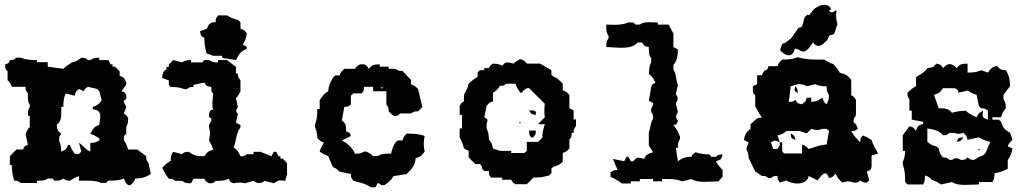

<svg xmlns="http://www.w3.org/2000/svg" viewBox="-20 -779 4380 812"><path d="M352 -412 390 -403 400 -393 410 -355C396 -336 393 -334 372 -327V-317C398 -314 404 -303 404 -287C404 -277 401 -265 400 -251C377 -243 374 -235 362 -213C378 -208 386 -203 400 -194V-185C384 -176 380 -175 362 -175V-138C342 -146 332 -163 314 -175L324 -138L314 -128H296C287 -142 281 -150 276 -166H268C259 -146 258 -145 239 -138C238 -157 238 -166 230 -185C230 -202 230 -199 239 -213C223 -226 222 -229 220 -251C237 -264 239 -281 239 -300V-327H248C248 -349 249 -364 258 -384L296 -374C300 -391 300 -391 314 -403L334 -393C340 -404 337 -402 352 -412ZM306 -100 314 -90ZM50 -535C36 -526 39 -525 22 -525C17 -510 17 -512 2 -507V-500C2 -489 3 -486 12 -478V-440C23 -429 26 -425 30 -412H88C88 -395 89 -398 98 -384V-366C98 -355 99 -346 106 -336V-327C99 -316 98 -310 98 -298V-289H106V-242C96 -233 95 -225 88 -213L98 -166C83 -161 83 -162 78 -147H50L22 -119V-81H30C30 -57 33 -38 40 -15C57 -15 54 -14 68 -5H136V-15H144C159 -15 170 -15 182 -24H202L210 -15C229 -15 235 -15 248 -24C262 -15 259 -15 276 -15C290 -24 298 -29 314 -34V-15H352C374 -15 390 -13 410 -5H428L438 -15C463 -15 482 -15 504 -24C508 -11 511 -7 522 4H532C543 -7 548 -11 552 -24C579 -24 595 -29 618 -43L608 -90C599 -104 598 -102 598 -119L560 -147H522C517 -163 513 -173 504 -185V-204L514 -213V-242C522 -258 521 -261 522 -280C512 -295 515 -292 504 -298L514 -327L504 -346V-355C516 -361 514 -355 514 -374C509 -389 509 -388 494 -393L514 -421V-431L504 -450L486 -459V-478L466 -497H456V-507H448L438 -525H400V-535C381 -534 375 -534 362 -525H352C342 -534 340 -534 324 -535C309 -523 305 -520 286 -516C271 -506 259 -500 248 -488L182 -497V-516H136V-525H134C109 -525 90 -526 68 -535Z M902 -714C893 -700 892 -702 892 -685C875 -685 878 -685 864 -676L854 -657L826 -647C830 -628 828 -628 844 -619C844 -595 847 -576 854 -553L882 -543H920V-534L978 -525C991 -550 997 -563 1024 -572V-581L1006 -591C1018 -605 1020 -618 1024 -638C1012 -652 1014 -653 997 -657V-685L986 -695C966 -699 957 -704 940 -714ZM712 -525 694 -506V-496H684V-487C668 -474 668 -471 666 -449L694 -439V-420L702 -411C724 -411 740 -410 760 -402H770C784 -411 781 -411 798 -411V-420L844 -430C853 -414 855 -415 874 -411V-404C874 -393 873 -391 882 -383C881 -367 878 -354 878 -341C878 -333 878 -325 882 -316C867 -311 869 -312 864 -297C864 -278 862 -285 874 -279V-269L864 -250V-241C867 -231 868 -223 868 -216C868 -206 866 -197 864 -184C873 -170 877 -162 882 -146C860 -139 857 -137 844 -118C815 -118 802 -120 778 -137C762 -136 759 -136 750 -127L712 -137C703 -121 702 -117 702 -99C686 -90 680 -83 666 -70C674 -51 681 -40 694 -23C711 -23 708 -23 722 -14H750C763 -5 769 -4 788 -4L798 -23H844C850 -12 849 -13 864 -4H870C881 -4 883 -5 892 -14C914 -14 928 -14 948 -23C953 -8 953 -9 968 -4C978 -6 986 -7 994 -7C1001 -7 1007 -6 1016 -4L1052 -14C1060 -8 1068 -5 1076 -5C1084 -5 1092 -8 1100 -14L1138 -4C1152 -13 1157 -16 1166 -16C1171 -16 1177 -16 1186 -14L1194 -42V-89L1176 -108H1166V-118H1158L1148 -137H1138L1128 -118L1082 -137H1052V-127H1024C1010 -118 1014 -118 997 -118C988 -137 985 -144 968 -156C981 -186 977 -213 997 -241V-250L978 -260L986 -297C980 -306 978 -309 978 -311C978 -313 980 -317 986 -326L978 -364C987 -373 990 -380 997 -392V-439C988 -453 986 -451 986 -468H978V-496L940 -525H902V-515C883 -515 880 -516 864 -525H844L836 -515H788V-525C769 -524 763 -524 750 -515Z M1592 -409C1593 -410 1604 -410 1600 -406C1599 -405 1588 -405 1592 -409ZM1502 -507C1487 -497 1488 -499 1482 -488H1436C1425 -477 1420 -473 1416 -460H1398L1388 -450C1376 -430 1370 -417 1368 -393C1349 -382 1345 -374 1332 -356V-318H1322C1322 -293 1321 -274 1312 -251V-242C1320 -223 1321 -214 1322 -195C1333 -184 1337 -180 1350 -176C1341 -162 1337 -154 1332 -138C1346 -129 1352 -124 1368 -119L1388 -72C1401 -68 1405 -64 1416 -53L1464 -43C1464 -26 1465 -29 1474 -15C1502 -6 1524 -4 1548 13H1568L1578 -6C1592 3 1589 4 1606 4C1624 -9 1633 -15 1644 -34L1700 -43C1722 -65 1735 -79 1738 -110C1759 -117 1762 -119 1776 -138C1774 -150 1772 -160 1772 -171C1772 -182 1774 -192 1776 -204C1751 -213 1728 -214 1700 -214C1689 -203 1686 -198 1682 -185H1662L1652 -176C1642 -159 1638 -148 1634 -129H1616C1601 -129 1590 -127 1578 -119H1558C1549 -128 1542 -131 1530 -138H1520C1504 -129 1500 -129 1482 -129C1467 -157 1454 -170 1426 -185L1464 -204C1459 -219 1459 -218 1444 -223C1443 -248 1444 -255 1426 -270L1436 -327C1453 -327 1450 -328 1464 -337V-374L1474 -384H1510C1519 -398 1520 -395 1520 -412H1558V-393H1614V-337C1623 -323 1624 -325 1624 -308L1644 -289H1650C1661 -289 1663 -290 1672 -299H1718C1732 -308 1731 -308 1748 -308L1766 -327L1748 -403C1737 -414 1731 -418 1718 -422V-441L1682 -479C1665 -479 1666 -479 1652 -488H1624V-497H1586V-507C1561 -506 1555 -506 1540 -488C1530 -503 1531 -501 1520 -507Z M2218 -312C2227 -296 2227 -297 2246 -293C2246 -311 2248 -306 2236 -312ZM2176 -261C2172 -257 2181 -257 2182 -258C2186 -262 2177 -262 2176 -261ZM2218 -227C2218 -210 2217 -212 2226 -198H2236C2245 -212 2246 -210 2246 -227ZM2076 -170 2084 -160ZM2122 -425H2160C2165 -409 2171 -401 2180 -387H2188C2194 -398 2193 -396 2208 -406H2218L2284 -340C2283 -330 2282 -320 2282 -311C2282 -302 2283 -292 2284 -283L2256 -255C2268 -252 2271 -253 2284 -255C2280 -236 2274 -223 2274 -206V-198L2256 -179H2208V-141L2198 -132H2142V-141H2094L2065 -151C2061 -170 2060 -174 2048 -189C2047 -208 2046 -217 2038 -236V-255C2040 -263 2042 -267 2042 -270C2042 -275 2038 -276 2028 -283L2038 -331C2050 -345 2048 -346 2065 -350V-387C2079 -396 2085 -401 2094 -416C2111 -416 2108 -416 2122 -425ZM2180 -529C2168 -522 2161 -519 2152 -510C2141 -513 2132 -515 2126 -515C2118 -515 2113 -512 2104 -501C2088 -509 2083 -509 2065 -510C2050 -500 2054 -502 2048 -491H2028V-482H2010L2000 -473V-454C1984 -445 1976 -438 1962 -425C1958 -405 1951 -395 1942 -378V-350C1931 -344 1933 -346 1924 -331V-293H1934V-236H1924V-198C1933 -181 1938 -170 1942 -151L1962 -141V-113L1990 -85H2010L2018 -75V-66L2028 -56H2048C2048 -39 2047 -42 2056 -28H2104V-19H2142C2148 -8 2145 -9 2160 0H2208L2236 -28C2260 -28 2279 -30 2302 -37L2312 -47V-66L2322 -75C2341 -79 2345 -82 2360 -94V-132C2373 -136 2377 -140 2388 -151V-189C2397 -198 2397 -201 2398 -217H2406C2406 -234 2407 -232 2416 -246V-274H2406V-312L2388 -321V-378C2377 -389 2373 -393 2360 -397V-425L2350 -435C2339 -446 2335 -450 2322 -454L2312 -463V-482L2264 -510H2208C2198 -523 2196 -523 2180 -529Z M2638 -684C2618 -676 2597 -674 2576 -674C2565 -674 2555 -675 2544 -675V-665C2544 -650 2545 -639 2554 -627V-618C2545 -605 2544 -599 2544 -580C2563 -580 2585 -577 2608 -577C2635 -577 2662 -581 2676 -599H2696C2705 -583 2705 -584 2724 -580V-570C2724 -555 2725 -545 2734 -533V-514C2724 -500 2727 -485 2724 -466C2741 -454 2743 -447 2752 -428C2737 -423 2739 -425 2734 -410L2724 -353L2742 -343V-334C2733 -320 2734 -322 2734 -305C2743 -291 2742 -294 2742 -277C2731 -262 2732 -239 2724 -220V-164L2742 -135C2720 -128 2712 -126 2704 -107C2693 -110 2686 -112 2680 -112C2672 -112 2667 -108 2658 -97H2648L2638 -116H2630L2620 -97L2572 -107L2592 -60C2575 -60 2576 -59 2562 -50V-31C2581 -23 2593 -16 2610 -3H2648V-12H2686V-22H2742V-12H2780V-22H2804C2825 -22 2845 -20 2866 -12L2904 -22C2917 -13 2937 -10 2958 -10C2979 -10 3001 -12 3018 -12L3036 -31V-60C3023 -74 3016 -81 3008 -97C3030 -104 3029 -104 3036 -126C3020 -125 3017 -125 3008 -116H2988L2980 -126C2959 -126 2941 -129 2922 -135C2907 -125 2910 -127 2904 -116C2878 -115 2868 -112 2847 -97L2838 -154H2847C2847 -172 2847 -176 2856 -192V-201C2847 -220 2844 -233 2828 -249C2843 -254 2842 -253 2847 -268C2842 -277 2839 -281 2839 -286C2839 -291 2842 -295 2847 -305L2838 -343C2844 -351 2846 -356 2846 -362C2846 -368 2844 -373 2838 -381L2847 -419C2838 -441 2841 -466 2828 -485V-504C2844 -523 2846 -544 2847 -570L2828 -580V-637L2808 -675H2762V-684C2751 -684 2739 -685 2728 -685C2712 -685 2697 -684 2686 -675H2668L2658 -684Z M3473 -606 3474 -604C3478 -608 3482 -616 3487 -627L3490 -630L3503 -633L3509 -638C3515 -660 3520 -673 3522 -675C3518 -689 3516 -702 3516 -713C3516 -720 3516 -726 3518 -732L3515 -736C3509 -730 3503 -727 3498 -727C3493 -727 3490 -729 3486 -734C3484 -736 3491 -736 3494 -739C3494 -746 3485 -759 3466 -759C3455 -759 3441 -754 3423 -741L3404 -718C3400 -714 3397 -714 3395 -717C3378 -701 3386 -716 3375 -676C3369 -671 3380 -669 3361 -661C3361 -663 3361 -663 3360 -663C3357 -663 3348 -648 3326 -617L3301 -598C3300 -598 3300 -597 3299 -597C3285 -597 3285 -582 3279 -567C3283 -561 3301 -545 3316 -545C3327 -545 3336 -553 3342 -573H3344C3356 -573 3365 -561 3377 -561C3387 -561 3400 -570 3418 -600C3425 -589 3433 -585 3441 -585C3456 -585 3469 -599 3473 -606ZM3324 -215C3326 -194 3325 -195 3344 -187C3340 -205 3340 -205 3324 -215ZM3411 -234C3423 -231 3429 -229 3436 -229C3442 -229 3448 -231 3458 -234H3476L3486 -225L3476 -168C3448 -166 3426 -157 3400 -149C3389 -160 3385 -164 3372 -168V-130H3296L3288 -139V-177H3278C3278 -160 3277 -163 3268 -149H3250L3240 -177C3249 -182 3253 -184 3258 -184C3263 -184 3268 -182 3278 -177L3268 -206C3287 -210 3291 -213 3306 -225H3362L3392 -215ZM3344 -414C3342 -406 3340 -402 3340 -399C3340 -394 3344 -392 3354 -385C3353 -401 3353 -404 3344 -414ZM3448 -404 3458 -395ZM3392 -366C3388 -349 3386 -350 3372 -338C3353 -342 3353 -341 3344 -357C3330 -348 3333 -348 3316 -348L3324 -414L3354 -423C3373 -422 3379 -423 3392 -414L3428 -423C3446 -415 3456 -414 3476 -414C3476 -395 3477 -392 3486 -376C3485 -357 3484 -354 3476 -338C3463 -347 3464 -350 3458 -366C3439 -353 3434 -350 3411 -348V-366ZM3354 -537C3332 -528 3313 -527 3288 -527C3277 -516 3272 -512 3268 -499H3230C3225 -484 3227 -485 3212 -480L3202 -461H3182V-423L3164 -414V-398C3164 -387 3165 -384 3174 -376V-329L3202 -281C3185 -281 3188 -281 3174 -272L3154 -253V-234C3135 -220 3131 -211 3126 -187L3146 -177L3136 -149C3144 -133 3145 -129 3146 -111L3174 -54L3202 -35C3219 -35 3216 -35 3230 -26H3240C3254 -35 3251 -35 3268 -35C3268 -18 3269 -21 3278 -7L3306 -16C3317 -8 3335 -3 3352 -3C3375 -3 3397 -12 3400 -35L3438 -16C3449 -31 3460 -46 3470 -46C3476 -46 3481 -40 3486 -26C3503 -30 3502 -31 3514 -45C3522 -26 3527 -21 3542 -7C3554 -10 3561 -12 3568 -12C3574 -12 3580 -10 3590 -7H3596C3607 -7 3609 -7 3618 -16C3632 -7 3629 -7 3646 -7L3656 -16L3646 -54C3661 -59 3661 -58 3666 -73V-121L3694 -130C3683 -149 3672 -166 3666 -187C3652 -196 3644 -201 3628 -206C3619 -192 3618 -194 3618 -177C3603 -193 3589 -206 3580 -225C3597 -225 3594 -225 3608 -234C3602 -250 3603 -252 3590 -262C3590 -279 3591 -277 3600 -291V-357C3590 -372 3591 -370 3580 -376V-442C3564 -460 3556 -466 3532 -471C3523 -487 3517 -494 3504 -508C3488 -513 3480 -518 3466 -527H3442C3412 -527 3384 -528 3354 -537Z M4026 -179C4044 -183 4044 -182 4054 -198C4033 -196 4034 -198 4026 -179ZM4116 -147C4112 -143 4123 -143 4124 -144C4128 -148 4117 -148 4116 -147ZM3968 -406H4016C4031 -401 4029 -402 4034 -387L4072 -396C4086 -387 4094 -383 4110 -378L4120 -330L4130 -321C4147 -321 4144 -320 4158 -311V-273C4141 -279 4136 -282 4136 -292C4136 -297 4136 -303 4138 -311C4121 -302 4119 -300 4110 -283C4091 -291 4077 -299 4064 -311C4043 -310 4025 -308 4006 -302C3990 -321 3977 -321 3950 -321L3930 -378C3952 -385 3955 -387 3968 -406ZM3902 -255 3912 -245ZM3902 -236C3929 -231 3951 -228 3968 -207C3985 -207 3982 -208 3996 -217H4016C4024 -214 4029 -213 4034 -213C4039 -213 4044 -214 4054 -217C4068 -205 4068 -205 4072 -188L4120 -198C4137 -188 4148 -183 4168 -179L4148 -132L4138 -122C4122 -117 4114 -112 4100 -103C4083 -103 4086 -104 4072 -113C4063 -104 4061 -103 4050 -103H4044C4034 -108 4029 -110 4024 -110C4019 -110 4015 -108 4006 -103H3996C3982 -112 3985 -113 3968 -113C3956 -128 3954 -132 3950 -151L3940 -160C3921 -164 3917 -167 3902 -179ZM3940 -510C3927 -494 3924 -493 3902 -491C3889 -472 3873 -465 3854 -453V-415C3838 -406 3832 -400 3818 -387C3818 -370 3817 -373 3826 -359V-311H3836V-273L3884 -264V-255C3862 -248 3861 -248 3854 -226C3842 -240 3843 -241 3826 -245L3798 -207V-141H3808C3807 -121 3806 -112 3798 -94V-84C3807 -59 3808 -37 3808 -9L3818 1H3884C3892 -15 3891 -18 3892 -37C3905 -33 3911 -29 3922 -18C3938 -13 3946 -8 3960 1L4006 -9C4019 0 4039 3 4060 3C4081 3 4103 1 4120 1V-9H4177C4185 -25 4185 -27 4186 -46C4207 -50 4223 -55 4242 -65V-103C4254 -117 4258 -131 4262 -151L4242 -160C4246 -173 4251 -177 4262 -188L4252 -217C4229 -231 4221 -238 4214 -264L4204 -273H4177V-283H4214C4218 -302 4222 -306 4234 -321C4233 -340 4233 -346 4224 -359V-378L4252 -415C4251 -442 4248 -459 4234 -482C4212 -484 4209 -485 4196 -501C4174 -494 4171 -491 4158 -472L4130 -482C4110 -473 4094 -472 4072 -472V-510C4047 -509 4041 -509 4026 -491C4015 -502 4005 -508 3996 -508C3987 -508 3979 -502 3968 -491C3958 -507 3958 -506 3940 -510Z"/></svg>

Font: GNUTypewriter
Style: Standard
Weight: 400
Version: Version 001.000